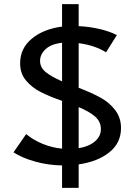

<svg xmlns="http://www.w3.org/2000/svg" viewBox="-20 -790 646 925"><path d="M359 2V115H279V7Q212 6 149.5 -11.5Q87 -29 45 -56L106 -144Q141 -115 186.5 -96.5Q232 -78 279 -74V-304Q216 -326 174.5 -347.5Q133 -369 105 -402.5Q77 -436 77 -485Q77 -557 133 -603.5Q189 -650 279 -662V-770H359V-664Q407 -662 456.5 -651Q506 -640 543 -621L491 -538Q436 -572 359 -582V-367Q422 -343 464.5 -319.5Q507 -296 535 -259.5Q563 -223 563 -173Q563 -101 506.5 -56Q450 -11 359 2ZM279 -398V-584Q226 -578 199.5 -553Q173 -528 173 -497Q173 -465 200 -443Q227 -421 279 -398ZM466 -168Q466 -204 438 -228.5Q410 -253 359 -274V-76Q408 -84 437 -108.5Q466 -133 466 -168Z"/></svg>

Font: Ysabeau SC Semibold
Style: Regular
Weight: 600
Designer: Christian Thalmann (Catharsis Fonts)
Version: Version 0.003